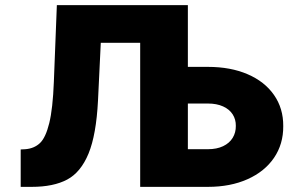

<svg xmlns="http://www.w3.org/2000/svg" viewBox="-20 -727 1154 747"><path d="M60.5 -145.5 79.1 -146.5Q113.3 -149.4 135.5 -170.4Q157.7 -191.4 171.6 -247.8Q185.5 -304.2 189.5 -408.2L201.2 -707H710.9V-466.8H789.1Q877 -466.8 943.4 -438.2Q1009.8 -409.7 1046.1 -357.4Q1082.5 -305.2 1082 -236.3Q1082.5 -166.5 1046.1 -113Q1009.8 -59.6 943.1 -29.8Q876.5 0 789.1 0H525.4V-560.5H372.1L361.3 -335.9Q354.5 -202.6 324.5 -129.6Q294.4 -56.6 241.2 -28.3Q188 0 103.5 0H60.5ZM789.1 -146.5Q823.2 -146.5 847.9 -158.2Q872.6 -169.9 885.3 -190.7Q897.9 -211.4 897.5 -237.3Q897.9 -262.2 885.3 -282Q872.6 -301.8 847.9 -313Q823.2 -324.2 789.1 -324.2H710.9V-146.5Z"/></svg>

Font: Pretendard GOV Black
Style: Regular
Weight: 900
Designer: Base glyphs from Inter by Rasmus Andersson; Hangeul glyphs from Noto Sans CJK(Source Han Sans) by Jang Soo-young and Kan
Foundry: Kil Hyung-jin
Version: Version 1.309